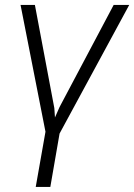

<svg xmlns="http://www.w3.org/2000/svg" viewBox="-20 -548 539 771"><path d="M62.5 0ZM436.5 -528.3H499L219.2 -11.7L182.1 202.6H123.5L162.6 -19L62.5 -528.3H120.1L198.2 -113.8L200.7 -76.2L219.2 -118.2Z"/></svg>

Font: Roboto Light
Style: Italic
Weight: 300
Italic angle: -12°
Designer: Google
Version: Version 2.134; 2016; ttfautohint (v1.6)